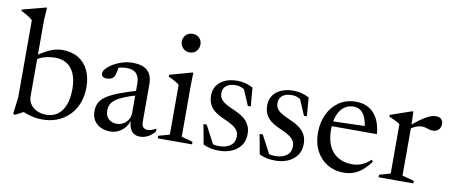

<svg xmlns="http://www.w3.org/2000/svg" viewBox="-69 -987 2998 1265"><g transform="rotate(10 1430.0 -354.0)"><path d="M102.5 -29 158 -34 72 11 59.5 6 73.5 -106V-622.5Q67 -629 56.2 -636.8Q45.5 -644.5 30.5 -653Q15.5 -661.5 -4 -671V-680L149.5 -720.5H158L152.5 -639.5V-127.5Q152.5 -98.5 167.8 -75.5Q183 -52.5 210.8 -39Q238.5 -25.5 275 -25.5Q319.5 -25.5 351 -49Q382.5 -72.5 399 -116.5Q415.5 -160.5 415.5 -221Q415.5 -281.5 398 -322.8Q380.5 -364 347.8 -385Q315 -406 269.5 -406Q240.5 -406 214.5 -400.5Q188.5 -395 165.5 -383.8Q142.5 -372.5 122 -354L119.5 -381Q148.5 -404 174.2 -419.8Q200 -435.5 222.8 -445.5Q245.5 -455.5 266.5 -460Q287.5 -464.5 306.5 -464.5Q370.5 -464.5 414.5 -437.5Q458.5 -410.5 481.5 -362.2Q504.5 -314 504.5 -250.5Q504.5 -190.5 486 -142.5Q467.5 -94.5 433.8 -60.5Q400 -26.5 354.2 -8.2Q308.5 10 253.5 10Q230 10 205.2 6Q180.5 2 154.8 -6.5Q129 -15 102.5 -29Z M860.5 -292 868 -261.5Q805 -245.5 765.5 -229.5Q726 -213.5 704.2 -197.2Q682.5 -181 674.2 -162.8Q666 -144.5 666 -123Q666 -86 687.8 -66.8Q709.5 -47.5 741 -47.5Q766 -47.5 786.2 -59.2Q806.5 -71 818.5 -91.2Q830.5 -111.5 830.5 -137V-333.5Q830.5 -374.5 809.8 -397.8Q789 -421 743.5 -421Q725 -421 703.8 -416.5Q682.5 -412 665.5 -403.5L691.5 -425.5Q690 -410 687 -394Q684 -378 680 -365.2Q676 -352.5 670 -346Q662.5 -337.5 650.2 -333.5Q638 -329.5 625 -329.5Q609 -329.5 599.2 -336.8Q589.5 -344 589.5 -356.5Q589.5 -373.5 606.5 -392Q623.5 -410.5 650.8 -426.2Q678 -442 711 -451.8Q744 -461.5 776.5 -461.5Q824.5 -461.5 853.8 -447.2Q883 -433 896.2 -406Q909.5 -379 909.5 -340.5V-89.5Q909.5 -73.5 914.2 -63.2Q919 -53 928 -48Q937 -43 950 -43Q963 -43 977.5 -48Q992 -53 1006.5 -62V-42Q980.5 -12.5 955.8 -1.5Q931 9.5 908 9.5Q882 9.5 865 -2.2Q848 -14 839.5 -35.8Q831 -57.5 830.5 -87.5L833 -91Q826 -61.5 807.8 -38.8Q789.5 -16 764 -3Q738.5 10 709 10Q655 10 619.5 -19.8Q584 -49.5 584 -105.5Q584 -135 595.2 -158.8Q606.5 -182.5 636.2 -203.8Q666 -225 720.5 -246.2Q775 -267.5 860.5 -292Z M1133.5 -594Q1105.5 -594 1088.2 -612.8Q1071 -631.5 1071 -657Q1071 -682.5 1088.2 -700.2Q1105.5 -718 1133.5 -718Q1162 -718 1178.8 -700.2Q1195.5 -682.5 1195.5 -657Q1195.5 -631.5 1178.8 -612.8Q1162 -594 1133.5 -594ZM1181.5 -466.5 1179.5 -380V-38L1255 -17V0H1025.5V-17L1100 -38V-371.5Q1094.5 -376.5 1083 -383.8Q1071.5 -391 1057 -398.5Q1042.5 -406 1027 -412.5V-425.5L1174.5 -466.5Z M1474.5 -464.5Q1504.5 -464.5 1529 -458.5Q1553.5 -452.5 1582.5 -438L1592.5 -313.5H1573L1519 -440L1554.5 -397Q1533 -416.5 1514.2 -425.2Q1495.5 -434 1471 -434Q1431.5 -434 1409 -416.2Q1386.5 -398.5 1386.5 -366.5Q1386.5 -343 1398.2 -327Q1410 -311 1433 -297.8Q1456 -284.5 1490.5 -270Q1516 -259 1537 -246Q1558 -233 1572.8 -216.5Q1587.5 -200 1595.8 -178.5Q1604 -157 1604 -128.5Q1604 -85.5 1581.8 -54.2Q1559.5 -23 1522 -6.5Q1484.5 10 1437.5 10Q1405.5 10 1380.2 4.8Q1355 -0.5 1330.5 -12L1306 -145H1327.5L1400 -7.5L1351 -42.5Q1368 -33.5 1381.2 -28.2Q1394.5 -23 1406.5 -21.2Q1418.5 -19.5 1431 -19.5Q1477 -19.5 1506.8 -40.2Q1536.5 -61 1536.5 -103Q1536.5 -123 1528 -137.8Q1519.5 -152.5 1504 -164Q1488.5 -175.5 1467.8 -185.8Q1447 -196 1423 -206.5Q1391 -221 1368.5 -238.8Q1346 -256.5 1334.2 -281.5Q1322.5 -306.5 1322.5 -340.5Q1322.5 -380 1342.8 -407.8Q1363 -435.5 1397.5 -450Q1432 -464.5 1474.5 -464.5Z M1850 -464.5Q1880 -464.5 1904.5 -458.5Q1929 -452.5 1958 -438L1968 -313.5H1948.5L1894.5 -440L1930 -397Q1908.5 -416.5 1889.8 -425.2Q1871 -434 1846.5 -434Q1807 -434 1784.5 -416.2Q1762 -398.5 1762 -366.5Q1762 -343 1773.8 -327Q1785.5 -311 1808.5 -297.8Q1831.5 -284.5 1866 -270Q1891.5 -259 1912.5 -246Q1933.5 -233 1948.2 -216.5Q1963 -200 1971.2 -178.5Q1979.5 -157 1979.5 -128.5Q1979.5 -85.5 1957.2 -54.2Q1935 -23 1897.5 -6.5Q1860 10 1813 10Q1781 10 1755.8 4.8Q1730.5 -0.5 1706 -12L1681.5 -145H1703L1775.5 -7.5L1726.5 -42.5Q1743.5 -33.5 1756.8 -28.2Q1770 -23 1782 -21.2Q1794 -19.5 1806.5 -19.5Q1852.5 -19.5 1882.2 -40.2Q1912 -61 1912 -103Q1912 -123 1903.5 -137.8Q1895 -152.5 1879.5 -164Q1864 -175.5 1843.2 -185.8Q1822.5 -196 1798.5 -206.5Q1766.5 -221 1744 -238.8Q1721.5 -256.5 1709.8 -281.5Q1698 -306.5 1698 -340.5Q1698 -380 1718.2 -407.8Q1738.5 -435.5 1773 -450Q1807.5 -464.5 1850 -464.5Z M2271.5 -464.5Q2321 -464.5 2357.8 -443Q2394.5 -421.5 2416.2 -380Q2438 -338.5 2443 -278H2128.5L2129.5 -310L2392.5 -318L2357 -297.5Q2353 -339.5 2341.5 -369Q2330 -398.5 2310.5 -414.2Q2291 -430 2261.5 -430Q2224.5 -430 2197.2 -409.5Q2170 -389 2155 -349.2Q2140 -309.5 2140 -253Q2140 -188 2161.8 -143.5Q2183.5 -99 2223.2 -76.5Q2263 -54 2317.5 -54Q2339.5 -54 2360.5 -59.8Q2381.5 -65.5 2401.2 -77.2Q2421 -89 2437.5 -106L2448.5 -95Q2421.5 -58 2393.8 -34.8Q2366 -11.5 2335.2 -0.8Q2304.5 10 2269 10Q2208.5 10 2161 -18.5Q2113.5 -47 2086 -98.8Q2058.5 -150.5 2058.5 -220.5Q2058.5 -287 2084 -342.5Q2109.5 -398 2157.2 -431.2Q2205 -464.5 2271.5 -464.5Z M2805.5 -462Q2830 -462 2842 -449.8Q2854 -437.5 2854 -417.5Q2854 -393.5 2838.8 -379Q2823.5 -364.5 2798.5 -364.5Q2787.5 -364.5 2776.2 -368.2Q2765 -372 2752.8 -375.5Q2740.5 -379 2725.5 -379Q2713 -379 2699.5 -375Q2686 -371 2672.8 -364Q2659.5 -357 2648.5 -347.5L2641 -366.5Q2673 -394.5 2698.2 -412.8Q2723.5 -431 2743 -442Q2762.5 -453 2777.8 -457.5Q2793 -462 2805.5 -462ZM2656.5 -373V-38L2735.5 -17V0H2503V-17L2577.5 -38V-367.5Q2571 -373.5 2561 -379Q2551 -384.5 2536.8 -391.2Q2522.5 -398 2504 -406V-417.5L2645.5 -466.5H2653.5Z"/></g></svg>

Font: Newsreader 36pt
Style: Regular
Weight: 400
Designer: Hugues Gentile
Foundry: Production Type
Version: Version 1.003